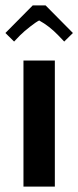

<svg xmlns="http://www.w3.org/2000/svg" viewBox="-20 -691 290 711"><path d="M148.9 -670.9 250 -568.8 217.8 -537.1 195.8 -560.1Q162.6 -594.7 125 -615.2Q113.3 -609.4 90.8 -591.8Q68.4 -574.2 54.2 -560.1L32.2 -537.1L0 -568.8L101.1 -670.9ZM66.9 0V-466.8H183.1V0Z"/></svg>

Font: Resagokr
Style: Bold
Weight: 600
Designer: gluk
Foundry: gluk
Version: Version 0.95